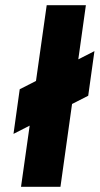

<svg xmlns="http://www.w3.org/2000/svg" viewBox="-20 -720 384 740"><path d="M32 -204 320 -351 344 -523 56 -376ZM61 0H213L311 -700H160Z"/></svg>

Font: Unageo
Style: ExtraBold-Italic
Weight: 800
Designer: Richard Sepsi
Foundry: Richard Sepsi
Version: Version 2.000